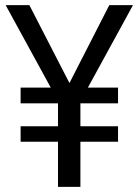

<svg xmlns="http://www.w3.org/2000/svg" viewBox="-20 -725 538 745"><path d="M205 0V-175H60V-235H205V-324H60V-385H187L183 -374L2 -705H94L255 -392H244L404 -705H496L315 -374L311 -385H438V-324H292V-235H438V-175H292V0Z"/></svg>

Font: Nunito Sans 10pt Condensed Medium
Style: Regular
Weight: 500
Width: 3
Designer: Vernon Adams
Foundry: Vernon Adams
Version: Version 3.101;gftools[0.9.27]